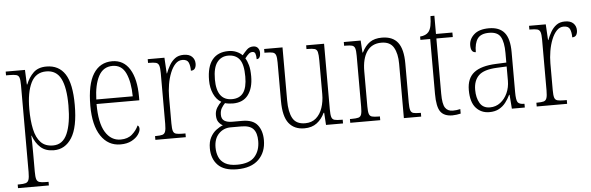

<svg xmlns="http://www.w3.org/2000/svg" viewBox="-54 -843 3912 1270"><g transform="rotate(-5 1902.5 -208.0)"><path d="M19 239V215H30Q58 215 72.5 210.5Q87 206 92.5 190Q98 174 98 139V-438Q98 -472 93 -487.5Q88 -503 72.5 -507Q57 -511 25 -511H5V-536H133L137 -439H140Q158 -485 189.5 -515.5Q221 -546 276 -546Q358 -546 399.5 -482Q441 -418 441 -277Q441 -129 397 -59.5Q353 10 278 10Q223 10 190 -19.5Q157 -49 139 -99H137Q138 -81 138.5 -51Q139 -21 139 18V140Q139 175 144 190.5Q149 206 163.5 210.5Q178 215 205 215H224V239ZM275 -22Q340 -22 369.5 -90Q399 -158 399 -277Q399 -396 369 -455Q339 -514 272 -514Q202 -514 170.5 -450Q139 -386 139 -276Q139 -199 151.5 -141.5Q164 -84 193.5 -53Q223 -22 275 -22Z M720 10Q638 10 590.5 -61Q543 -132 543 -262Q543 -404 587 -473.5Q631 -543 712 -543Q788 -543 828.5 -477Q869 -411 869 -294V-270H585Q585 -144 622.5 -83Q660 -22 724 -22Q771 -22 800 -47.5Q829 -73 843 -105Q854 -99 854 -82Q854 -65 839 -43.5Q824 -22 794 -6Q764 10 720 10ZM828 -300Q827 -395 800 -453.5Q773 -512 712 -512Q650 -512 619.5 -455Q589 -398 586 -300Z M952 0V-25H958Q986 -25 1000.5 -29Q1015 -33 1020.5 -49Q1026 -65 1026 -100V-438Q1026 -472 1020.5 -487.5Q1015 -503 1000 -507Q985 -511 954 -511H948V-536H1059L1065 -431H1067Q1077 -458 1092 -484Q1107 -510 1129.5 -527Q1152 -544 1187 -544Q1224 -544 1242.5 -525.5Q1261 -507 1261 -479Q1261 -460 1253 -447.5Q1245 -435 1226 -435Q1226 -469 1216.5 -490Q1207 -511 1175 -511Q1149 -511 1129 -490Q1109 -469 1095 -434Q1081 -399 1074 -357.5Q1067 -316 1067 -276V-99Q1067 -64 1072 -48.5Q1077 -33 1092 -29Q1107 -25 1135 -25H1154V0Z M1474 241Q1388 241 1347 199Q1306 157 1306 87Q1306 44 1321.5 15Q1337 -14 1360 -31.5Q1383 -49 1405 -57Q1389 -65 1377 -81.5Q1365 -98 1365 -128Q1365 -155 1378.5 -177Q1392 -199 1408 -213Q1376 -231 1358 -271Q1340 -311 1340 -361Q1340 -452 1377 -497.5Q1414 -543 1484 -543Q1514 -543 1538 -532.5Q1562 -522 1576 -507Q1589 -523 1606.5 -541Q1624 -559 1650 -559Q1671 -559 1681.5 -545.5Q1692 -532 1692 -513Q1692 -495 1685.5 -484Q1679 -473 1666 -473Q1666 -498 1661 -510.5Q1656 -523 1642 -523Q1629 -523 1618 -514Q1607 -505 1592 -485Q1604 -466 1612 -437.5Q1620 -409 1620 -363Q1620 -286 1586 -240.5Q1552 -195 1484 -195Q1473 -195 1456.5 -197Q1440 -199 1432 -202Q1419 -189 1408.5 -171.5Q1398 -154 1398 -128Q1398 -99 1417 -87Q1436 -75 1469 -75H1536Q1606 -75 1636.5 -36.5Q1667 2 1667 64Q1667 144 1617.5 192.5Q1568 241 1474 241ZM1481 -224Q1531 -224 1556 -258Q1581 -292 1581 -365Q1581 -446 1555.5 -479.5Q1530 -513 1480 -513Q1434 -513 1406.5 -477.5Q1379 -442 1379 -364Q1379 -224 1481 -224ZM1476 211Q1558 211 1593.5 171Q1629 131 1629 67Q1629 13 1605.5 -13Q1582 -39 1526 -39H1455Q1408 -39 1376 -6Q1344 27 1344 85Q1344 120 1356 148.5Q1368 177 1397 194Q1426 211 1476 211Z M1941 10Q1874 10 1838 -35.5Q1802 -81 1802 -184V-439Q1802 -473 1796.5 -488Q1791 -503 1776 -507Q1761 -511 1730 -511H1721V-536H1843V-184Q1843 -106 1866.5 -64.5Q1890 -23 1949 -23Q1993 -23 2021.5 -48Q2050 -73 2064 -114.5Q2078 -156 2078 -205V-429Q2078 -467 2073.5 -484.5Q2069 -502 2054 -506.5Q2039 -511 2007 -511H2000V-536H2119V-101Q2119 -65 2124 -49Q2129 -33 2144 -29Q2159 -25 2188 -25H2198V0H2085L2080 -81H2076Q2057 -40 2024 -15Q1991 10 1941 10Z M2246 0V-25H2258Q2287 -25 2302 -29Q2317 -33 2322 -49Q2327 -65 2327 -99V-438Q2327 -472 2322 -487.5Q2317 -503 2302.5 -507Q2288 -511 2260 -511H2250V-536H2362L2367 -456H2370Q2392 -500 2423 -521.5Q2454 -543 2503 -543Q2575 -543 2609 -498.5Q2643 -454 2643 -359V-99Q2643 -65 2648 -49Q2653 -33 2667 -29Q2681 -25 2710 -25H2717V0H2602V-361Q2602 -428 2578.5 -469Q2555 -510 2497 -510Q2433 -510 2400.5 -462.5Q2368 -415 2368 -331V-98Q2368 -64 2373 -48.5Q2378 -33 2393 -29Q2408 -25 2437 -25H2445V0Z M2924 10Q2869 10 2845 -23Q2821 -56 2821 -142V-506H2756V-528Q2795 -531 2813 -553Q2825 -568 2830 -593Q2835 -618 2836 -657H2862V-536H2971V-506H2862V-139Q2862 -71 2878.5 -46Q2895 -21 2929 -21Q2943 -21 2954 -22.5Q2965 -24 2979 -27V3Q2966 6 2951.5 8Q2937 10 2924 10Z M3169 10Q3115 10 3080.5 -28.5Q3046 -67 3046 -147Q3046 -225 3093.5 -262.5Q3141 -300 3240 -304L3309 -307V-371Q3309 -442 3289 -477.5Q3269 -513 3212 -513Q3158 -513 3136 -483Q3114 -453 3114 -393Q3081 -393 3081 -441Q3081 -482 3114.5 -512.5Q3148 -543 3214 -543Q3283 -543 3316.5 -502.5Q3350 -462 3350 -372V-107Q3350 -54 3360.5 -39.5Q3371 -25 3402 -25H3405V0H3319L3312 -93H3309Q3296 -66 3278 -42.5Q3260 -19 3233.5 -4.5Q3207 10 3169 10ZM3176 -21Q3215 -21 3245 -44Q3275 -67 3292 -104.5Q3309 -142 3309 -186V-281L3244 -278Q3157 -274 3122.5 -240Q3088 -206 3088 -145Q3088 -92 3109 -56.5Q3130 -21 3176 -21Z M3484 0V-25H3490Q3518 -25 3532.5 -29Q3547 -33 3552.5 -49Q3558 -65 3558 -100V-438Q3558 -472 3552.5 -487.5Q3547 -503 3532 -507Q3517 -511 3486 -511H3480V-536H3591L3597 -431H3599Q3609 -458 3624 -484Q3639 -510 3661.5 -527Q3684 -544 3719 -544Q3756 -544 3774.5 -525.5Q3793 -507 3793 -479Q3793 -460 3785 -447.5Q3777 -435 3758 -435Q3758 -469 3748.5 -490Q3739 -511 3707 -511Q3681 -511 3661 -490Q3641 -469 3627 -434Q3613 -399 3606 -357.5Q3599 -316 3599 -276V-99Q3599 -64 3604 -48.5Q3609 -33 3624 -29Q3639 -25 3667 -25H3686V0Z"/></g></svg>

Font: Noto Serif Tamil Condensed ExtraLight
Style: Regular
Weight: 200
Width: 3
Designer: Indian Type Foundry, Tom Grace, and the Monotype Design Team
Foundry: Monotype Imaging Inc.
Version: Version 2.004; ttfautohint (v1.8.4.7-5d5b)